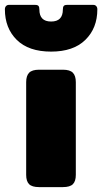

<svg xmlns="http://www.w3.org/2000/svg" viewBox="-57 -765 418 785"><path d="M-37 -727Q-37 -735 -32.5 -740Q-28 -745 -21 -745H87Q97 -745 100.5 -740.5Q104 -736 104 -726Q104 -677 152 -677Q200 -677 200 -726Q200 -736 203.5 -740.5Q207 -745 217 -745H325Q332 -745 336.5 -740Q341 -735 341 -727Q341 -650 292 -602Q243 -554 152 -554Q60 -554 11.5 -602Q-37 -650 -37 -727ZM50 -50V-429Q50 -455 62 -467.5Q74 -480 103 -480H200Q229 -480 241 -467.5Q253 -455 253 -429V-50Q253 -24 241 -12Q229 0 200 0H103Q74 0 62 -12Q50 -24 50 -50Z"/></svg>

Font: Mitr SemiBold
Style: Regular
Weight: 600
Designer: Thanarat Vachiruckul
Foundry: Cadson Demak
Version: Version 1.003